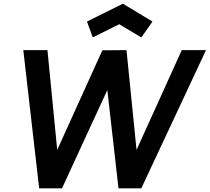

<svg xmlns="http://www.w3.org/2000/svg" viewBox="-20 -1022 1138 1042"><path d="M627 -890.5 483.5 -819 452 -905 647 -1002 807.5 -905 747 -819ZM1098 -750 747 0H623L562.5 -533.5L316.5 0H192.5L106.5 -750H237.5L290.5 -208.5L535.5 -749L666.5 -750L721 -208.5L966.5 -750Z"/></svg>

Font: Russisch Sans
Style: Bold Italic
Weight: 700
Italic angle: -10°
Designer: Michael Sharanda (font) & Cristiano Sobral (main changes)
Foundry: Michael Sharanda
Version: Version 2.00;September 8, 2020;FontCreator 13.0.0.2681 64-bi